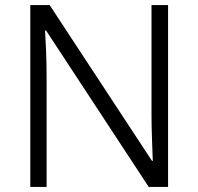

<svg xmlns="http://www.w3.org/2000/svg" viewBox="-20 -734 779 754"><path d="M640 0V-714H575V-278C575 -219 579 -140 580 -102H577L175 -714H99V0H163V-433C163 -500 160 -563 157 -614H161L564 0Z"/></svg>

Font: Noto Kufi Arabic Light
Style: Regular
Weight: 300
Designer: Monotype Design Team, David Williams, Khaled Hosny
Foundry: Google LLC
Version: Version 2.109